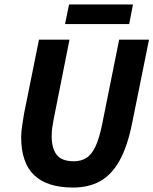

<svg xmlns="http://www.w3.org/2000/svg" viewBox="-20 -830 689 862"><path d="M308 12Q192 12 133.5 -43.5Q75 -99 75 -215Q75 -237 79.5 -266Q84 -295 88 -320L155 -652H292L221 -295Q217 -275 214.5 -256Q212 -237 212 -219Q212 -164 234.5 -135Q257 -106 312 -106Q343 -106 367 -120.5Q391 -135 408.5 -172Q426 -209 439 -274L515 -652H649L573 -276Q552 -172 516.5 -108.5Q481 -45 429.5 -16.5Q378 12 308 12ZM272 -722 290 -810H577L560 -722Z"/></svg>

Font: Source Sans 3 ExtraLight
Style: Bold Italic
Weight: 700
Italic angle: -11°
Version: Version 3.052;hotconv 1.1.0;makeotfexe 2.6.0